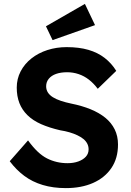

<svg xmlns="http://www.w3.org/2000/svg" viewBox="-20 -956 671 986"><path d="M30 -128 124 -235Q173 -167 221.5 -142.5Q270 -118 327 -118Q358 -118 382.5 -127Q407 -136 421 -151.5Q435 -167 435 -189Q435 -205 428 -218.5Q421 -232 408 -242.5Q395 -253 377 -261.5Q359 -270 337 -276.5Q315 -283 289 -287Q233 -300 191 -318.5Q149 -337 121 -364.5Q93 -392 79.5 -427Q66 -462 66 -506Q66 -551 86 -589.5Q106 -628 141.5 -656Q177 -684 223.5 -699Q270 -714 322 -714Q386 -714 434 -700Q482 -686 517.5 -658.5Q553 -631 577 -592L482 -500Q461 -528 436.5 -547Q412 -566 383.5 -575.5Q355 -585 325 -585Q292 -585 268 -576.5Q244 -568 230.5 -551.5Q217 -535 217 -513Q217 -495 226 -481Q235 -467 252 -456.5Q269 -446 293 -438Q317 -430 346 -424Q401 -413 445 -395Q489 -377 520.5 -351.5Q552 -326 569 -291.5Q586 -257 586 -214Q586 -143 552 -93Q518 -43 458 -16.5Q398 10 318 10Q253 10 199.5 -6Q146 -22 104.5 -53Q63 -84 30 -128ZM250 -750 216 -821 416 -936 468 -827Z"/></svg>

Font: Mach SemiBold
Style: Regular
Weight: 600
Version: Version 1.002